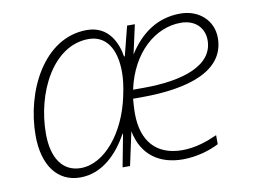

<svg xmlns="http://www.w3.org/2000/svg" viewBox="-65 -632 967 733"><g transform="rotate(-10 419.0 -265.0)"><path d="M191 10C280 10 341 -59 378 -126H380L356 0H385L413 -130C432 -32 502 10 589 10C640 10 693 -5 729 -24V-59C693 -43 646 -25 593 -25C491 -25 438 -88 438 -194C438 -215 440 -237 441 -251H472C661 -251 800 -298 800 -424C800 -493 745 -540 675 -540C583 -540 518 -490 472 -417L497 -530H467L438 -416H435C427 -467 398 -540 312 -540C145 -540 50 -348 50 -177C50 -61 103 10 191 10ZM487 -285H447C477 -425 572 -505 670 -505C728 -505 760 -468 760 -422C760 -326 645 -285 487 -285ZM199 -25C130 -25 90 -81 90 -177C90 -335 174 -505 313 -505C379 -505 417 -451 417 -359C417 -333 414 -306 405 -265C376 -129 291 -25 199 -25Z"/></g></svg>

Font: Noto Sans ExtraLight
Style: Italic
Weight: 200
Italic angle: -12°
Designer: Monotype Design Team
Foundry: Monotype Imaging Inc.
Version: Version 2.013